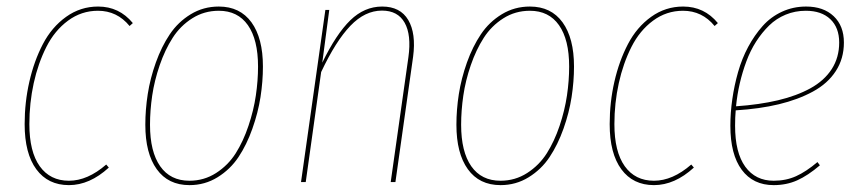

<svg xmlns="http://www.w3.org/2000/svg" viewBox="-20 -548 2588 578"><path d="M275.4 -528.3Q338.9 -528.3 379.9 -478.5L370.1 -469.7Q332.5 -515.6 274.9 -515.6Q225.1 -515.6 184.8 -485.8Q144.5 -456.1 119.6 -406.7Q94.7 -357.4 81.5 -297.6Q68.4 -237.8 68.4 -174.3Q68.4 -91.3 99.6 -47.6Q130.9 -3.9 187.5 -3.9Q243.7 -3.9 299.8 -52.7L307.6 -43.5Q250 9.3 187.5 9.3Q124.5 9.3 89.4 -38.3Q54.2 -85.9 54.2 -174.3Q54.2 -240.2 68.4 -302.2Q82.5 -364.3 109.1 -415.3Q135.7 -466.3 179 -497.3Q222.2 -528.3 275.4 -528.3Z M550.3 9.3Q486.3 9.3 451.9 -38.6Q417.5 -86.4 417.5 -172.4Q417.5 -217.8 424.8 -264.9Q432.1 -312 449.2 -359.9Q466.3 -407.7 491.2 -444.8Q516.1 -481.9 554.2 -505.1Q592.3 -528.3 638.7 -528.3Q702.6 -528.3 737.1 -480.7Q771.5 -433.1 771.5 -347.7Q771.5 -302.7 764.2 -255.6Q756.8 -208.5 739.7 -160.4Q722.7 -112.3 698 -75.2Q673.3 -38.1 635 -14.4Q596.7 9.3 550.3 9.3ZM550.3 -3.9Q594.2 -3.9 630.4 -27.1Q666.5 -50.3 689.5 -86.4Q712.4 -122.6 728 -169.2Q743.7 -215.8 750.2 -260.5Q756.8 -305.2 756.8 -347.7Q756.8 -428.7 726.3 -472.2Q695.8 -515.6 638.7 -515.6Q594.7 -515.6 558.8 -492.9Q522.9 -470.2 499.8 -434.1Q476.6 -397.9 460.7 -351.6Q444.8 -305.2 438.2 -260.3Q431.6 -215.3 431.6 -172.4Q431.6 -91.3 462.2 -47.6Q492.7 -3.9 550.3 -3.9Z M1130.4 -528.3Q1185.1 -528.3 1209 -487.8Q1232.9 -447.3 1223.6 -377L1170.4 0H1156.2L1209.5 -376Q1218.8 -442.9 1198.2 -479.5Q1177.7 -516.1 1129.9 -516.1Q1078.6 -516.1 1034.7 -470.2Q990.7 -424.3 946.8 -331.1L900.4 0H886.2L959.5 -518.1H971.2L950.2 -359.4Q992.2 -445.8 1034.7 -487.1Q1077.1 -528.3 1130.4 -528.3Z M1486.8 9.3Q1422.9 9.3 1388.4 -38.6Q1354 -86.4 1354 -172.4Q1354 -217.8 1361.3 -264.9Q1368.7 -312 1385.7 -359.9Q1402.8 -407.7 1427.7 -444.8Q1452.6 -481.9 1490.7 -505.1Q1528.8 -528.3 1575.2 -528.3Q1639.2 -528.3 1673.6 -480.7Q1708 -433.1 1708 -347.7Q1708 -302.7 1700.7 -255.6Q1693.4 -208.5 1676.3 -160.4Q1659.2 -112.3 1634.5 -75.2Q1609.9 -38.1 1571.5 -14.4Q1533.2 9.3 1486.8 9.3ZM1486.8 -3.9Q1530.8 -3.9 1566.9 -27.1Q1603 -50.3 1626 -86.4Q1648.9 -122.6 1664.6 -169.2Q1680.2 -215.8 1686.8 -260.5Q1693.4 -305.2 1693.4 -347.7Q1693.4 -428.7 1662.8 -472.2Q1632.3 -515.6 1575.2 -515.6Q1531.2 -515.6 1495.4 -492.9Q1459.5 -470.2 1436.3 -434.1Q1413.1 -397.9 1397.2 -351.6Q1381.3 -305.2 1374.8 -260.3Q1368.2 -215.3 1368.2 -172.4Q1368.2 -91.3 1398.7 -47.6Q1429.2 -3.9 1486.8 -3.9Z M2036.6 -528.3Q2100.1 -528.3 2141.1 -478.5L2131.3 -469.7Q2093.8 -515.6 2036.1 -515.6Q1986.3 -515.6 1946 -485.8Q1905.8 -456.1 1880.9 -406.7Q1856 -357.4 1842.8 -297.6Q1829.6 -237.8 1829.6 -174.3Q1829.6 -91.3 1860.8 -47.6Q1892.1 -3.9 1948.7 -3.9Q2004.9 -3.9 2061 -52.7L2068.8 -43.5Q2011.2 9.3 1948.7 9.3Q1885.7 9.3 1850.6 -38.3Q1815.4 -85.9 1815.4 -174.3Q1815.4 -240.2 1829.6 -302.2Q1843.8 -364.3 1870.4 -415.3Q1897 -466.3 1940.2 -497.3Q1983.4 -528.3 2036.6 -528.3Z M2520.5 -419.9Q2520.5 -371.6 2496.1 -334Q2471.7 -296.4 2427 -272.2Q2382.3 -248 2324.5 -234.1Q2266.6 -220.2 2194.8 -215.8Q2192.9 -194.8 2192.9 -169.9Q2192.9 -88.4 2223.6 -46.1Q2254.4 -3.9 2309.1 -3.9Q2346.2 -3.9 2376.5 -17.6Q2406.7 -31.2 2440.9 -60.1L2448.2 -50.3Q2412.1 -19.5 2379.9 -5.1Q2347.7 9.3 2309.1 9.3Q2247.1 9.3 2212.9 -36.9Q2178.7 -83 2178.7 -169.4Q2178.7 -209 2184.6 -249.8Q2190.4 -290.5 2201.9 -331.1Q2213.4 -371.6 2232.4 -407Q2251.5 -442.4 2275.9 -469.7Q2300.3 -497.1 2334 -512.7Q2367.7 -528.3 2406.7 -528.3Q2459 -528.3 2489.7 -499.3Q2520.5 -470.2 2520.5 -419.9ZM2405.8 -515.6Q2373.5 -515.6 2345.2 -503.9Q2316.9 -492.2 2295.4 -471.2Q2273.9 -450.2 2256.3 -422.9Q2238.8 -395.5 2226.8 -363Q2214.8 -330.6 2207 -296.9Q2199.2 -263.2 2195.8 -228Q2266.1 -232.9 2322 -246.1Q2377.9 -259.3 2419.7 -282.2Q2461.4 -305.2 2483.9 -340.1Q2506.3 -375 2506.3 -419.9Q2506.3 -464.8 2479.7 -490.2Q2453.1 -515.6 2405.8 -515.6Z"/></svg>

Font: Fira Sans Compressed Hair
Style: Italic
Weight: 100
Width: 3
Italic angle: -8°
Designer: Carrois Corporate & Edenspiekermann AG
Foundry: Carrois Corporate GbR & Edenspiekermann AG
Version: Version 4.203;PS 004.203;hotconv 1.0.88;makeotf.lib2.5.64775